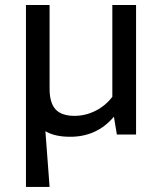

<svg xmlns="http://www.w3.org/2000/svg" viewBox="-20 -534 642 762"><path d="M432.1 -70.8Q364.3 9.3 257.8 8.8Q197.8 8.8 160.2 -13.2L176.8 208H83V-514.2H176.8V-182.1Q176.8 -126 200.4 -100.1Q224.1 -74.2 275.9 -74.2Q319.8 -74.2 359.9 -94.7Q399.9 -115.2 425.8 -149.9V-514.2H520V0H443.8Z"/></svg>

Font: Sarala
Style: Regular
Weight: 400
Designer: Andres Torresi
Foundry: Huerta Tipografica
Version: Version 1.004;PS 001.003;hotconv 1.0.70;makeotf.lib2.5.58329